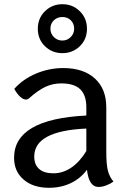

<svg xmlns="http://www.w3.org/2000/svg" viewBox="-20 -884 601 914"><path d="M520 -20Q506 -9 486 -1.5Q466 6 449 6Q403 6 394 -76Q364 -35 317.5 -12.5Q271 10 213 10Q138 10 92.5 -29Q47 -68 47 -133Q47 -317 391 -334V-373Q391 -431 362 -459Q333 -487 272 -487Q232 -487 197 -471Q162 -455 117 -415Q110 -410 104 -410Q91 -410 76 -423.5Q61 -437 48 -461Q90 -508 152 -534Q214 -560 281 -560Q377 -560 431.5 -510.5Q486 -461 486 -373V-160Q486 -102 493.5 -72Q501 -42 520 -20ZM391 -165V-272Q143 -261 143 -139Q143 -100 166.5 -79.5Q190 -59 234 -59Q280 -59 320 -86.5Q360 -114 391 -165ZM160 -747Q160 -797 194 -830.5Q228 -864 277 -864Q326 -864 360 -830.5Q394 -797 394 -747Q394 -697 360 -664Q326 -631 277 -631Q228 -631 194 -664Q160 -697 160 -747ZM333 -747Q333 -772 317 -787.5Q301 -803 277 -803Q253 -803 236.5 -787.5Q220 -772 220 -747Q220 -724 236.5 -707.5Q253 -691 277 -691Q300 -691 316.5 -707.5Q333 -724 333 -747Z"/></svg>

Font: Krub Medium
Style: Regular
Weight: 500
Designer: Ekaluck Peanpanawate
Foundry: Cadson Demak Co.,Ltd.
Version: Version 1.000; ttfautohint (v1.6)